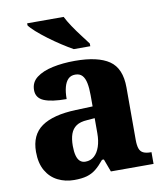

<svg xmlns="http://www.w3.org/2000/svg" viewBox="-86 -837 786 917"><g transform="rotate(-10 307.0 -378.0)"><path d="M200 10Q157 10 121 -8Q85 -26 64 -62.5Q43 -99 43 -154Q43 -236 98.5 -275Q154 -314 265 -318L347 -321V-375Q347 -410 342 -434.5Q337 -459 325 -472Q313 -485 291 -485Q270 -485 257 -472Q244 -459 237.5 -435Q231 -411 231 -377Q158 -377 121.5 -392.5Q85 -408 85 -446Q85 -484 114.5 -506.5Q144 -529 193 -539.5Q242 -550 301 -550Q412 -550 467 -512.5Q522 -475 522 -382V-128Q522 -101 527.5 -85.5Q533 -70 546.5 -63.5Q560 -57 582 -57H586V0H379L356 -62H347Q325 -35 305.5 -19.5Q286 -4 261.5 3Q237 10 200 10ZM268 -67Q293 -67 310.5 -82.5Q328 -98 337.5 -126Q347 -154 347 -191V-264L310 -261Q276 -259 257 -246Q238 -233 229.5 -209.5Q221 -186 221 -151Q221 -124 226 -105Q231 -86 241.5 -76.5Q252 -67 268 -67ZM306 -606Q281 -620 251 -639.5Q221 -659 191.5 -681Q162 -703 139.5 -723Q117 -743 108 -756V-766H285Q296 -744 314 -717Q332 -690 352 -664Q372 -638 386 -619V-606Z"/></g></svg>

Font: Noto Serif Thai ExtraBold
Style: Regular
Weight: 800
Version: Version 2.001